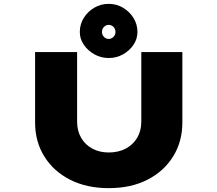

<svg xmlns="http://www.w3.org/2000/svg" viewBox="-20 -970 1128 996"><path d="M544 6Q429 6 343 -38Q257 -82 209.5 -159Q162 -236 162 -335V-700H380V-339Q380 -291 401 -255Q422 -219 459 -199Q496 -179 544 -179Q594 -179 632 -199Q670 -219 691.5 -255Q713 -291 713 -339V-700H926V-335Q926 -236 878.5 -159Q831 -82 745.5 -38Q660 6 544 6ZM544 -669Q504 -669 470 -688Q436 -707 415 -737.5Q394 -768 394 -804Q394 -844 414.5 -877Q435 -910 469 -930Q503 -950 544 -950Q584 -950 618 -930Q652 -910 672.5 -877Q693 -844 693 -804Q693 -768 672.5 -737.5Q652 -707 618 -688Q584 -669 544 -669ZM544 -768Q558 -768 568.5 -778.5Q579 -789 579 -804Q579 -820 568.5 -830.5Q558 -841 544 -841Q530 -841 519.5 -830.5Q509 -820 509 -804Q509 -789 519.5 -778.5Q530 -768 544 -768Z"/></svg>

Font: Lexend Zetta Black
Style: Regular
Weight: 900
Designer: Bonnie Shaver-Troup, Thomas Jockin
Foundry: Lexend
Version: Version 1.007